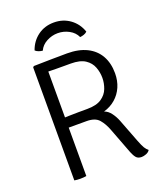

<svg xmlns="http://www.w3.org/2000/svg" viewBox="-158 -975 908 1081"><g transform="rotate(-20 295.5 -434.5)"><path d="M522 -489Q522 -444 506 -407.2Q490 -370.5 460.5 -344.8Q431 -319 390 -307Q412.5 -299.5 429.5 -276.8Q446.5 -254 457 -227L510 -89Q523 -55.5 531.5 -41.5Q540 -27.5 552 -18Q544.5 -5.5 529.2 0.2Q514 6 502 6Q480.5 6 469.8 -6.5Q459 -19 450 -42L391 -197Q376 -237 353 -263.5Q330 -290 279 -290H142V-350Q165.5 -351 194.2 -351.8Q223 -352.5 252 -352.8Q281 -353 306 -353Q362 -353 392.2 -373.8Q422.5 -394.5 434.2 -425.8Q446 -457 446 -489Q446 -522 434.2 -553.2Q422.5 -584.5 392.2 -604.8Q362 -625 306 -625Q289 -625 264.8 -625Q240.5 -625 215.5 -625.2Q190.5 -625.5 172 -626V0Q164.5 1.5 155 2.2Q145.5 3 135 3Q125.5 3 116.2 2.2Q107 1.5 100 0V-677L106 -683Q158 -684 208.5 -685Q259 -686 306 -686Q375.5 -686 423.8 -662Q472 -638 497 -593.8Q522 -549.5 522 -489ZM450 -764Q442 -756 430.2 -752Q418.5 -748 407 -747Q393.5 -777 362 -794Q330.5 -811 295 -811Q260 -811 228.2 -794Q196.5 -777 183 -747Q172 -748 160.2 -752Q148.5 -756 140 -764Q157.5 -814.5 198.5 -844.8Q239.5 -875 295 -875Q350 -875 391.5 -844.8Q433 -814.5 450 -764Z"/></g></svg>

Font: Signika Negative Light Light
Style: Regular
Weight: 300
Version: Version 2.001